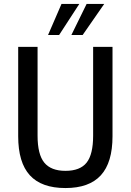

<svg xmlns="http://www.w3.org/2000/svg" viewBox="-20 -942 661 971"><path d="M311 9Q190 9 131 -55.5Q72 -120 72 -253V-705H170V-256Q170 -161 204 -119.5Q238 -78 311 -78Q385 -78 418 -119.5Q451 -161 451 -256V-705H549V-253Q549 -120 490 -55.5Q431 9 311 9ZM223 -765 291 -922H381L279 -765ZM341 -765 418 -922H507L398 -765Z"/></svg>

Font: Nunito Sans 10pt Condensed SemiBold
Style: Regular
Weight: 600
Width: 3
Designer: Vernon Adams
Foundry: Vernon Adams
Version: Version 3.101;gftools[0.9.27]